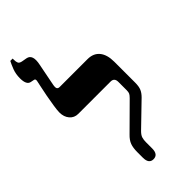

<svg xmlns="http://www.w3.org/2000/svg" viewBox="-273 -918 979 979"><g transform="rotate(-45 216.5 -428.5)"><path d="M196 7Q163 7 163 -37V-77Q163 -108 170.5 -128.5Q178 -149 199 -169L330 -299Q341 -310 344.5 -317.5Q348 -325 348 -338V-399Q348 -428 321 -428H88Q60 -428 42.5 -448.5Q25 -469 25 -501Q25 -516 29.5 -545.5Q34 -575 40 -607Q46 -639 51.5 -663.5Q57 -688 58 -694Q61 -708 52 -710L32 -714Q6 -719 6 -766Q6 -797 15.5 -822Q25 -847 34 -864H51V-855Q51 -840 55 -831.5Q59 -823 74 -820L102 -815Q140 -808 126 -743L103 -626Q99 -606 103 -599Q107 -592 118 -592H319Q361 -592 383.5 -564.5Q406 -537 406 -486V-336Q406 -308 399 -291.5Q392 -275 376 -259L253 -140Q238 -125 234 -112Q230 -99 230 -81V-37Q230 7 196 7Z"/></g></svg>

Font: Noto Serif Hebrew Condensed ExtraBold
Style: Regular
Weight: 800
Width: 3
Designer: Monotype Design Team
Foundry: Monotype Imaging Inc.
Version: Version 2.004; ttfautohint (v1.8.4.7-5d5b)